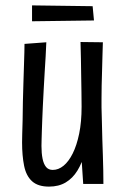

<svg xmlns="http://www.w3.org/2000/svg" viewBox="-20 -683 462 713"><path d="M162 10Q121 10 99 -10Q77 -30 69.5 -67.5Q62 -105 62 -154Q62 -162 62.5 -184Q63 -206 64 -237.5Q65 -269 65 -305Q66 -342 67 -376.5Q68 -411 69 -439.5Q70 -468 70.5 -489Q71 -510 71 -520L152 -526Q151 -501 149.5 -473.5Q148 -446 146 -416.5Q144 -387 142.5 -355Q141 -323 139 -287Q138 -262 137 -240Q136 -218 135.5 -199Q135 -180 134.5 -165.5Q134 -151 134 -141Q134 -114 138 -94Q142 -74 151 -63Q160 -52 176 -52Q197 -52 216 -67.5Q235 -83 250 -113Q265 -143 274 -186.5Q283 -230 283 -287L314 -293Q314 -244 309.5 -199Q305 -154 295 -116Q285 -78 267.5 -49.5Q250 -21 224 -5.5Q198 10 162 10ZM289 0 282 -106Q283 -152 283 -197Q283 -242 283 -287Q283 -311 282.5 -340.5Q282 -370 281.5 -401.5Q281 -433 280.5 -465Q280 -497 279 -527L362 -526Q361 -503 360.5 -475.5Q360 -448 359 -419.5Q358 -391 357.5 -365Q357 -339 357 -317.5Q357 -296 357 -284Q358 -256 358.5 -226Q359 -196 360 -165.5Q361 -135 362 -106Q363 -77 363.5 -50Q364 -23 364 0ZM99 -604V-663L324 -660L329 -607Z"/></svg>

Font: Truculenta Medium
Style: Regular
Weight: 500
Version: Version 1.002